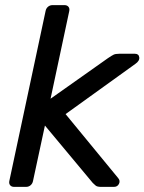

<svg xmlns="http://www.w3.org/2000/svg" viewBox="-20 -730 564 750"><path d="M35.2 0Q25 0 19.7 -6.4Q14.4 -12.7 16.4 -22.9L158.1 -687.1Q160.1 -697.3 167.5 -703.6Q175 -710 185.2 -710H231.8Q242 -710 247.3 -703.6Q252.6 -697.3 250.6 -687.1L177.5 -344.4L401.9 -503Q416.3 -512.7 423.6 -516.3Q430.9 -520 445.5 -520H507.2Q522.1 -520 524 -506.1Q525.9 -492.2 508.4 -480.2L236.2 -284.3L441.4 -34.6Q450.7 -24 444.8 -12Q438.9 0 425 0H374.5Q359.4 0 353.3 -5.4Q347.1 -10.8 342.4 -15.4L155.5 -239.6L108.9 -22.9Q106.9 -12.7 99.5 -6.4Q92 0 81.8 0Z"/></svg>

Font: Rubik Light
Style: Italic
Weight: 300
Italic angle: -12°
Designer: Hubert and Fischer
Foundry: Hubert and Fischer
Version: Version 2.300;gftools[0.9.30]